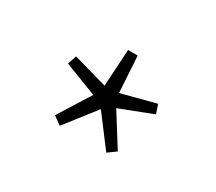

<svg xmlns="http://www.w3.org/2000/svg" viewBox="-60 -820 506 450"><g transform="rotate(30 193.0 -595.0)"><path d="M130 -478 108 -494 162 -580 74 -614 82 -638 174 -612 180 -712H206L212 -614L304 -638L312 -614L224 -580L278 -494L256 -478L194 -560Z"/></g></svg>

Font: Source Sans 3 Variable
Style: Regular
Weight: 200
Designer: Paul D. Hunt
Foundry: Adobe Systems Incorporated
Version: Version 3.026